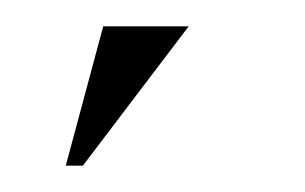

<svg xmlns="http://www.w3.org/2000/svg" viewBox="-20 -870 232 146"><path d="M43 -744 123.5 -850H58.5L30 -744Z"/></svg>

Font: Picaflor 24 pt
Style: Regular
Weight: 400
Designer: Ariel Martín Pérez
Foundry: Tunera Type Foundry
Version: Version 1.000;hotconv 1.0.109;makeotfexe 2.5.65596